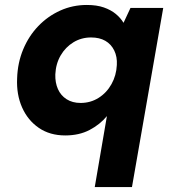

<svg xmlns="http://www.w3.org/2000/svg" viewBox="-20 -534 700 774"><path d="M362 220 411 -66Q383 -32 341 -10Q299 12 243 12Q181 12 136.5 -18.5Q92 -49 69 -101Q46 -153 49 -218Q51 -281 73.5 -335Q96 -389 134.5 -429Q173 -469 223 -491.5Q273 -514 330 -514Q370 -514 398.5 -504Q427 -494 446.5 -478Q466 -462 478 -442L506 -502H638L512 220ZM305 -119Q345 -119 377.5 -139.5Q410 -160 429.5 -195Q449 -230 451 -272Q453 -305 440.5 -330.5Q428 -356 404.5 -369.5Q381 -383 347 -383Q308 -383 276 -363.5Q244 -344 224.5 -310.5Q205 -277 203 -234Q202 -201 213.5 -175Q225 -149 248.5 -134Q272 -119 305 -119Z"/></svg>

Font: DM Sans 16pt Black
Style: Italic
Weight: 900
Italic angle: -10°
Version: Version 4.004;gftools[0.9.30]